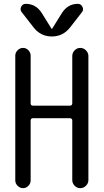

<svg xmlns="http://www.w3.org/2000/svg" viewBox="-20 -980 540 1000"><path d="M59.6 -40V-690.4Q59.6 -706.1 71.8 -718.3Q84 -730.5 100.1 -730.5Q116.2 -730.5 127.9 -718.3Q139.6 -706.1 139.6 -690.4V-441.4Q139.6 -430.7 151.4 -429.7H344.7Q355.5 -429.7 356.4 -441.4V-688.5Q356.4 -705.1 368.7 -717.8Q380.9 -730.5 397.9 -730.5Q415 -730.5 427.7 -717.8Q440.4 -705.1 440.4 -688.5V-42Q440.4 -25.4 427.7 -12.7Q415 0 397.9 0Q380.9 0 368.7 -12.7Q356.4 -25.4 356.4 -42V-352.5Q356.4 -363.3 344.7 -364.3H151.4Q140.6 -364.3 139.6 -352.5V-40Q139.6 -24.4 127.9 -12.2Q116.2 0 100.1 0Q84 0 71.8 -12.2Q59.6 -24.4 59.6 -40ZM303.7 -914.1Q334 -960 385.7 -960Q401.4 -960 409.2 -944.8Q417 -929.7 407.2 -917L345.7 -837.9Q308.6 -790 250 -790Q191.4 -790 154.3 -837.9L92.8 -917Q83 -929.7 90.3 -944.8Q97.7 -960 114.3 -960Q166 -960 196.3 -914.1L248 -831.1Q248 -830.1 250 -830.1Q252 -830.1 252 -831.1Z"/></svg>

Font: Rounded-X Mgen+ 1mn regular
Style: Regular
Weight: 400
Designer: [Source Han Sans]
Ryoko NISHIZUKA  (kana & ideographs); Paul D. Hunt (Latin, Greek & Cyrillic); Wenlong ZHANG  (bopomofo
Version: Version 1.059.20150602